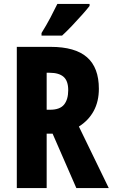

<svg xmlns="http://www.w3.org/2000/svg" viewBox="-20 -951 570 971"><path d="M236 -714Q360 -714 420 -661.5Q480 -609 480 -502Q480 -438 454 -390Q428 -342 379 -311L530 0H366L246 -275H216V0H65V-714ZM231 -583H216V-396H233Q283 -396 304 -422Q325 -448 325 -495Q325 -542 301.5 -562.5Q278 -583 231 -583ZM433 -921Q420 -904 396 -877Q372 -850 345 -821.5Q318 -793 294 -771H190V-784Q215 -824 234.5 -861Q254 -898 270 -931H433Z"/></svg>

Font: Noto Sans Gurmukhi ExtraCondensed ExtraBold
Style: Regular
Weight: 800
Width: 2
Designer: Jelle Bosma - Monotype Design Team
Foundry: Monotype Imaging Inc.
Version: Version 2.004; ttfautohint (v1.8.4.7-5d5b)